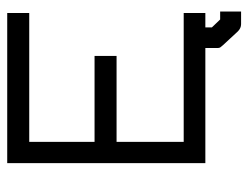

<svg xmlns="http://www.w3.org/2000/svg" viewBox="-98 -540 688 532"><g transform="rotate(-90 246.0 -274.0)"><path d="M60 -598H476V-537H119V-356H357V-295H119V-109H476V-49H436V-31L458 -8H480V50H445Q434 50 425 41L387 0L382 -6Q379 -9 379 -15V-49H60Z"/></g></svg>

Font: IBM 3270 Semi-Condensed
Style: Condensed
Weight: 400
Monospace: yes
Version: Version 2.3.1